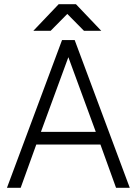

<svg xmlns="http://www.w3.org/2000/svg" viewBox="-20 -890 647 910"><path d="M138 -744H220L299 -824L378 -744H460L340 -870H258ZM174 -265 304 -619 434 -265ZM152 -205H456L530 0H595L334 -700H274L13 0H78Z"/></svg>

Font: Unageo Variable
Style: Regular
Weight: 300
Designer: Richard Sepsi
Foundry: Richard Sepsi
Version: Version 2.200